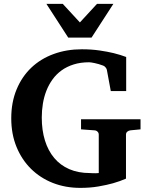

<svg xmlns="http://www.w3.org/2000/svg" viewBox="-20 -937 756 974"><path d="M642.1 -275.9Q632.8 -274.9 626 -269.3Q619.1 -263.7 619.1 -253.9V-30.8Q589.4 -17.6 553.2 -7.3Q522 1.5 479.7 8.8Q437.5 16.1 387.2 16.1Q312 16.1 248 -9Q184.1 -34.2 137.2 -80.6Q90.3 -127 63.7 -191.9Q37.1 -256.8 37.1 -336.9Q37.1 -418 64 -482.9Q90.8 -547.9 138.4 -593.3Q186 -638.7 251.7 -662.8Q317.4 -687 395 -687Q444.3 -687 485.4 -680.9Q526.4 -674.8 556.6 -667.5Q591.8 -658.7 620.1 -647.9V-475.1H542L522 -583Q521 -588.4 515.6 -595Q510.3 -601.6 503.9 -604Q480.5 -612.8 460.4 -616.9Q440.4 -621.1 432.1 -621.1Q388.7 -621.1 353.8 -610.1Q318.8 -599.1 292.2 -579.8Q265.6 -560.5 246.6 -534.2Q227.5 -507.8 215.3 -476.6Q203.1 -445.3 197.5 -410.9Q191.9 -376.5 191.9 -340.8Q191.9 -276.4 208 -224.4Q224.1 -172.4 255.1 -135.5Q286.1 -98.6 331.5 -78.9Q377 -59.1 436 -59.1Q442.9 -59.1 452.9 -58.3Q462.9 -57.6 481 -59.1V-253.9Q481 -263.7 474.1 -269.8Q467.3 -275.9 458 -275.9L391.1 -280.8V-332H692.9V-280.8ZM444.3 -746.1H326.2L215.3 -917.5H298.3L385.3 -823.2L472.2 -917.5H555.2Z"/></svg>

Font: Charis SIL Phon
Style: Bold
Weight: 700
Foundry: SIL International
Version: Version 5.000